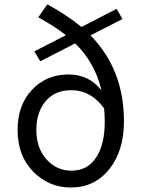

<svg xmlns="http://www.w3.org/2000/svg" viewBox="-20 -836 647 869"><path d="M302.7 -63.5Q376 -63.5 415 -123Q454.1 -182.6 454.1 -283.2Q454.1 -316.4 451.2 -345.7Q391.6 -427.7 302.7 -427.7Q228.5 -427.7 186.5 -377.9Q144.5 -328.1 144.5 -248Q144.5 -166 190.4 -114.7Q236.3 -63.5 302.7 -63.5ZM534.2 -750 389.6 -675.8Q541 -521.5 541 -287.1Q541 -153.3 474.6 -70.3Q408.2 12.7 300.8 12.7Q201.2 12.7 130.4 -59.1Q59.6 -130.9 59.6 -248Q59.6 -360.4 125 -429.7Q190.4 -499 290 -499Q382.8 -499 439.5 -426.8Q409.2 -553.7 320.3 -639.6L162.1 -558.6L135.7 -603.5L278.3 -676.8Q233.4 -712.9 153.3 -757.8L194.3 -816.4Q285.2 -766.6 348.6 -713.9L507.8 -795.9Z"/></svg>

Font: Nasu
Style: Regular
Weight: 400
Designer: Ryoko NISHIZUKA (kana &amp; ideographs); Paul D. Hunt (Latin, Greek &amp; Cyrillic); Wenlong ZHANG (bopomofo); Sandoll C
Version: Version 2014.1215